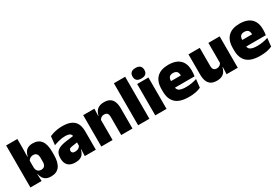

<svg xmlns="http://www.w3.org/2000/svg" viewBox="57 -1645 3775 2610"><g transform="rotate(-30 1944.0 -340.0)"><path d="M367 12Q322.5 12 293 -3Q263.5 -18 246.5 -45.2Q229.5 -72.5 222.5 -109H180L220 -216.5Q220.5 -191 229.2 -172.5Q238 -154 254.8 -144Q271.5 -134 295.5 -134Q331 -134 349 -155.2Q367 -176.5 367 -219V-279Q367 -322 349.5 -342.8Q332 -363.5 296.5 -363.5Q277.5 -363.5 261.5 -356.5Q245.5 -349.5 234 -337.8Q222.5 -326 217 -311.5L176.5 -383.5H225Q232 -417.5 248.5 -445Q265 -472.5 295.2 -488.5Q325.5 -504.5 372.5 -504.5Q457.5 -504.5 501.2 -447.5Q545 -390.5 545 -275.5V-223Q545 -106.5 501.2 -47.2Q457.5 12 367 12ZM222 0H46V-659.5H222V-517L219.5 -352L220 -340V-158L217 -128.5Z M1073 0H899.5L904.5 -126L901 -130.5V-283.5L899.5 -301.5Q899.5 -336 877.2 -352.2Q855 -368.5 801.5 -368.5Q753 -368.5 708.2 -357Q663.5 -345.5 622.5 -330.5L637 -465Q662 -476 692.5 -485.2Q723 -494.5 759 -500Q795 -505.5 835.5 -505.5Q904 -505.5 949.8 -489.8Q995.5 -474 1022.5 -445.2Q1049.5 -416.5 1061.2 -377Q1073 -337.5 1073 -290ZM747 12Q673 12 635.2 -25.8Q597.5 -63.5 597.5 -133V-145.5Q597.5 -219.5 642.8 -254.5Q688 -289.5 787.5 -302L913 -318L923.5 -217L817 -201.5Q788 -197.5 776.8 -187.8Q765.5 -178 765.5 -159V-157Q765.5 -139.5 777.2 -128.5Q789 -117.5 816.5 -117.5Q839.5 -117.5 856.2 -123.8Q873 -130 884.2 -140.5Q895.5 -151 902 -163.5L927 -103.5H898.5Q891 -70 874.8 -44Q858.5 -18 828 -3Q797.5 12 747 12Z M1648.5 0H1471.5V-283Q1471.5 -306.5 1465.8 -323.5Q1460 -340.5 1446 -349.5Q1432 -358.5 1408 -358.5Q1389.5 -358.5 1375 -352Q1360.5 -345.5 1350.2 -334.8Q1340 -324 1334 -310.5L1307 -383.5H1335.5Q1343 -418 1360.8 -445.2Q1378.5 -472.5 1410.2 -488.5Q1442 -504.5 1491.5 -504.5Q1545.5 -504.5 1580.2 -483.5Q1615 -462.5 1631.8 -420.2Q1648.5 -378 1648.5 -313.5ZM1336 0H1159V-492.5H1335L1329.5 -366L1336 -348Z M1914 0H1737V-659.5H1914Z M2183 0H2006V-492.5H2183ZM2094.5 -528Q2046 -528 2024 -549.8Q2002 -571.5 2002 -608.5V-612.5Q2002 -649.5 2024 -671.2Q2046 -693 2094.5 -693Q2142.5 -693 2164.8 -671.2Q2187 -649.5 2187 -612.5V-608.5Q2187 -571 2164.8 -549.5Q2142.5 -528 2094.5 -528Z M2531.5 13Q2390 13 2323.8 -48.5Q2257.5 -110 2257.5 -228.5V-267Q2257.5 -384.5 2319.8 -446Q2382 -507.5 2501.5 -507.5Q2581 -507.5 2634 -481.2Q2687 -455 2713.8 -405.8Q2740.5 -356.5 2740.5 -287V-271.5Q2740.5 -251.5 2738.8 -230.8Q2737 -210 2733.5 -192.5H2575Q2577 -223 2577.8 -250Q2578.5 -277 2578.5 -298.5Q2578.5 -324.5 2570.5 -342.2Q2562.5 -360 2545.5 -369.2Q2528.5 -378.5 2501.5 -378.5Q2461 -378.5 2442.8 -357.5Q2424.5 -336.5 2424.5 -298V-253.5L2425.5 -234.5V-203.5Q2425.5 -188 2431 -173.5Q2436.5 -159 2451.2 -147.8Q2466 -136.5 2493.2 -130Q2520.5 -123.5 2564 -123.5Q2608.5 -123.5 2651 -130.8Q2693.5 -138 2733 -151L2719 -22.5Q2684.5 -5.5 2636.8 3.8Q2589 13 2531.5 13ZM2698 -192.5H2351V-296.5H2698Z M2811.5 -492.5H2988.5V-209.5Q2988.5 -186 2994.2 -169Q3000 -152 3014 -143Q3028 -134 3052 -134Q3071 -134 3085.2 -140.5Q3099.5 -147 3109.8 -158Q3120 -169 3126 -182L3153 -109H3124.5Q3117 -75 3099.2 -47.5Q3081.5 -20 3050 -4Q3018.5 12 2968.5 12Q2915 12 2880 -9Q2845 -30 2828.2 -72.2Q2811.5 -114.5 2811.5 -179ZM3124 -492.5H3301V0H3125L3130.5 -126.5L3124 -144.5Z M3650 13Q3508.5 13 3442.2 -48.5Q3376 -110 3376 -228.5V-267Q3376 -384.5 3438.2 -446Q3500.5 -507.5 3620 -507.5Q3699.5 -507.5 3752.5 -481.2Q3805.5 -455 3832.2 -405.8Q3859 -356.5 3859 -287V-271.5Q3859 -251.5 3857.2 -230.8Q3855.5 -210 3852 -192.5H3693.5Q3695.5 -223 3696.2 -250Q3697 -277 3697 -298.5Q3697 -324.5 3689 -342.2Q3681 -360 3664 -369.2Q3647 -378.5 3620 -378.5Q3579.5 -378.5 3561.2 -357.5Q3543 -336.5 3543 -298V-253.5L3544 -234.5V-203.5Q3544 -188 3549.5 -173.5Q3555 -159 3569.8 -147.8Q3584.5 -136.5 3611.8 -130Q3639 -123.5 3682.5 -123.5Q3727 -123.5 3769.5 -130.8Q3812 -138 3851.5 -151L3837.5 -22.5Q3803 -5.5 3755.2 3.8Q3707.5 13 3650 13ZM3816.5 -192.5H3469.5V-296.5H3816.5Z"/></g></svg>

Font: Anek Kannada Medium ExtraBold
Style: Regular
Weight: 800
Version: Version 1.003